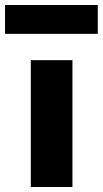

<svg xmlns="http://www.w3.org/2000/svg" viewBox="-46 -746 410 766"><path d="M77 0V-506H243V0ZM-26 -611V-726H344V-611Z"/></svg>

Font: Nunito Sans 6pt ExtraBold
Style: Regular
Weight: 800
Version: Version 3.101;gftools[0.9.27]